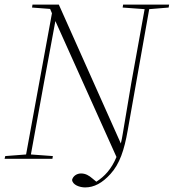

<svg xmlns="http://www.w3.org/2000/svg" viewBox="-24 -694 759 839"><path d="M-4 0H205L207 -12L111 -19L168 -332L218 -602L485 -8C463 45 433 77 397 100L380 86C365 73 350 64 330 64C312 64 295 75 291 92C293 114 324 125 348 125C387 125 423 106 459 66C499 22 519 -38 534 -124L628 -654L713 -661L715 -674H514L512 -661L608 -654L550 -333L512 -107C510 -93 507 -80 504 -67L233 -674H118L116 -661L195 -655L203 -636L90 -19L-1 -12Z"/></svg>

Font: Source Serif 4 Display Light
Style: Italic
Weight: 300
Italic angle: -12°
Designer: Frank Grießhammer
Foundry: Adobe Systems Incorporated
Version: Version 4.004;hotconv 1.0.117;makeotfexe 2.5.65602